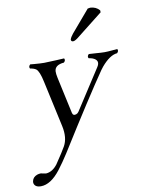

<svg xmlns="http://www.w3.org/2000/svg" viewBox="-97 -724 770 1032"><g transform="rotate(-10 288.0 -208.5)"><path d="M454.6 -655.8Q461.4 -657.7 468.8 -658.2Q500 -656.7 519 -634.8L519.5 -624L381.3 -515.1Q358.4 -496.1 347.7 -496.1Q336.9 -496.1 335.9 -505.9Q335.9 -507.8 336.4 -508.8Q339.8 -520 353.5 -537.1ZM148.4 172.9Q95.7 240.7 42 241.2Q9.3 241.2 3.9 217.8Q2.9 211.4 4.4 206.1Q8.8 185.1 32.2 176.3Q41.5 173.3 50.3 172.9Q55.2 172.9 63 175.3Q73.7 177.7 80.1 178.2Q115.2 176.3 143.1 140.1Q186 76.7 199.7 51.8Q224.1 8.3 210 -57.1L155.3 -308.1Q142.6 -368.7 125.5 -381.3Q113.3 -389.6 93.3 -392.1Q86.4 -403.3 98.1 -414.1Q104.5 -413.6 119.1 -412.1Q153.3 -409.2 173.8 -409.2Q193.4 -409.2 236.3 -411.6Q268.6 -413.6 283.2 -414.1Q290 -402.8 278.3 -392.1Q227.5 -387.7 226.1 -353Q225.6 -339.8 230.5 -316.9L273.4 -119.1Q277.3 -101.1 294.9 -106.9Q303.7 -109.9 309.1 -118.2L450.7 -336.9Q473.1 -371.1 435.1 -386.7Q424.8 -390.6 413.1 -392.1Q406.2 -403.3 418 -414.1Q434.1 -413.6 458 -411.6Q486.3 -409.2 503.9 -409.2Q519.5 -409.2 544.4 -411.6Q563.5 -413.6 573.2 -414.1Q580.1 -402.8 568.4 -392.1Q528.3 -388.7 482.4 -334.5Q475.1 -325.7 469.7 -317.9Q381.3 -189.9 205.6 90.8Q177.2 135.3 148.4 172.9Z"/></g></svg>

Font: Linux Libertine Display Slanted O
Style: Slanted
Weight: 400
Designer: Philipp H. Poll
Foundry: Philipp H. Poll
Version: Version 5.0.9